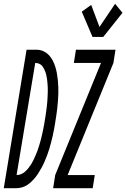

<svg xmlns="http://www.w3.org/2000/svg" viewBox="-62 -999 670 1019"><path d="M429 -803 372 -937 422 -973 466 -856 549 -979 588 -931 486 -803ZM220 0 231 -70 474 -665H330L341 -735H551L540 -665L297 -70H441L430 0ZM-42 0 79 -735H136Q155 -734 171 -726Q187 -718 198.5 -705.5Q210 -693 218 -677.5Q226 -662 231.5 -644.5Q237 -627 240 -609.5Q243 -592 245 -573.5Q247 -555 247.5 -536.5Q248 -518 247.5 -499.5Q247 -481 245.5 -462.5Q244 -444 242 -425Q240 -406 237 -387Q234 -368 231 -349Q231 -349 231 -349Q231 -349 231 -349V-348Q228 -331 225 -313.5Q222 -296 218 -279Q214 -262 209.5 -244.5Q205 -227 200 -210Q195 -193 188.5 -176Q182 -159 175 -142.5Q168 -126 159 -109.5Q150 -93 140 -77.5Q130 -62 117.5 -48Q105 -34 90 -22.5Q75 -11 57.5 -5.5Q40 0 23 0ZM26 -70Q38 -70 49.5 -74.5Q61 -79 71 -88Q81 -97 89 -107Q97 -117 103.5 -127.5Q110 -138 115.5 -149.5Q121 -161 126 -172.5Q131 -184 135.5 -195.5Q140 -207 143.5 -219Q147 -231 150.5 -242.5Q154 -254 157 -266Q160 -278 162.5 -290Q165 -302 167.5 -313.5Q170 -325 172 -337Q174 -349 176 -361Q178 -373 180 -385.5Q182 -398 183.5 -410.5Q185 -423 186.5 -435Q188 -447 189 -459.5Q190 -472 190.5 -484Q191 -496 191.5 -508.5Q192 -521 191.5 -533Q191 -545 190 -557Q189 -569 187.5 -580.5Q186 -592 183 -603.5Q180 -615 175.5 -625.5Q171 -636 164.5 -645.5Q158 -655 147.5 -660Q137 -665 125 -665Z"/></svg>

Font: Iosevka SS04 Oblique
Style: Regular
Weight: 400
Italic angle: -9°
Monospace: yes
Designer: Belleve Invis
Foundry: Belleve Invis
Version: Version 19.0.0; ttfautohint (v1.8.4)